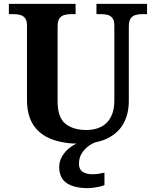

<svg xmlns="http://www.w3.org/2000/svg" viewBox="-20 -734 797 994"><path d="M391.5 10Q310.1 10 248.7 -12.8Q187.3 -35.6 153.5 -85.9Q119.7 -136.2 119.7 -217.7V-599.9Q119.7 -627 110 -639.8Q100.2 -652.6 84 -656.8Q67.9 -661 48.2 -661H25.9V-714H371.4V-661H349.1Q330 -661 313.7 -656.6Q297.3 -652.1 287.7 -638.6Q278.2 -625 278.2 -595.9V-210Q278.2 -125.9 318.5 -93.5Q358.8 -61 427.2 -61Q471.8 -61 504.2 -77.8Q536.6 -94.6 554.3 -128.7Q572 -162.7 572 -213.5V-599.9Q572 -627 562.5 -639.8Q553 -652.6 537.2 -656.8Q521.3 -661 501.6 -661H479.3V-714H741.3V-661H718.5Q698.8 -661 682.4 -656.6Q666 -652.1 656.5 -638.6Q646.9 -625 646.9 -595.9V-211.5Q646.9 -145 619.8 -95.2Q592.6 -45.5 536.4 -17.7Q480.2 10 391.5 10ZM435.7 240Q363 240 324.7 213.5Q286.5 187 286.5 130Q286.5 99 303.5 72Q320.5 45 347.3 26Q374.1 7 404.5 0H481.8Q460.8 6 439.3 21.5Q417.8 37 403.3 60Q388.8 83 388.8 115Q388.8 142.8 408.3 155.5Q427.8 168.1 457.8 168.1Q471.8 168.1 487.3 166.1Q502.8 164.1 520.8 160.1V224Q510.8 229 494.8 232.5Q478.7 236 462.7 238Q446.7 240 435.7 240Z"/></svg>

Font: Noto Serif Sinhala
Style: Regular
Weight: 400
Designer: Jelle Bosma - Monotype Design Team
Foundry: Monotype Imaging Inc.
Version: Version 2.006